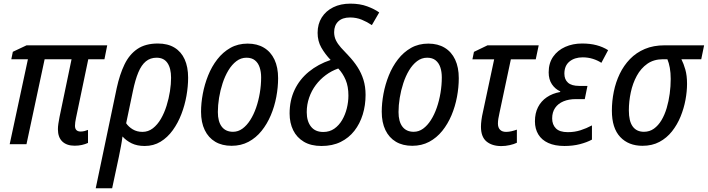

<svg xmlns="http://www.w3.org/2000/svg" viewBox="-20 -784 3849 1044"><path d="M386.2 8.3Q342.8 8.3 318.8 -14.6Q294.9 -37.6 294.9 -81.5Q294.9 -94.7 297.4 -111.6Q299.8 -128.4 303.7 -147.9L369.1 -461.9H222.7L124 0H32.7L131.8 -461.9H41.5L49.8 -502.4L124.5 -537.6H563L547.9 -461.9H460L393.1 -141.6Q390.6 -130.4 389.2 -119.6Q387.7 -108.9 387.7 -100.1Q387.7 -84.5 395.5 -76.7Q403.3 -68.8 418.5 -68.8Q429.2 -68.8 439.7 -71.5Q450.2 -74.2 458.5 -77.6V-6.8Q443.8 0 425.3 4.2Q406.7 8.3 386.2 8.3Z M500.5 239.7 614.7 -305.2Q630.9 -379.4 657 -433.6Q683.1 -487.8 726.8 -517.6Q770.5 -547.4 838.4 -547.4Q892.1 -547.4 928.7 -525.1Q965.3 -502.9 984.1 -461.4Q1002.9 -419.9 1002.9 -361.3Q1002.9 -314.5 993.9 -263.2Q984.9 -211.9 966.3 -163.6Q947.8 -115.2 919.4 -75.9Q891.1 -36.6 853 -13.4Q814.9 9.8 766.6 9.8Q725.6 9.8 696 -4.6Q666.5 -19 646 -42Q642.6 -14.6 637.5 12Q632.3 38.6 626.5 67.9L589.8 239.7ZM754.9 -66.9Q786.1 -66.9 811.3 -86.4Q836.4 -106 855 -137.9Q873.5 -169.9 885.7 -209Q897.9 -248 904.1 -287.6Q910.2 -327.1 910.2 -360.8Q910.2 -412.6 890.6 -441.4Q871.1 -470.2 831.5 -470.2Q797.4 -470.2 773.2 -450.4Q749 -430.7 732.2 -390.4Q715.3 -350.1 702.6 -288.6L666 -113.8Q679.2 -94.2 701.9 -80.6Q724.6 -66.9 754.9 -66.9Z M1239.3 8.8Q1187.5 8.8 1150.4 -13.2Q1113.3 -35.2 1093.3 -76.7Q1073.2 -118.2 1073.2 -176.3Q1073.2 -223.1 1082.8 -274.2Q1092.3 -325.2 1111.8 -373.8Q1131.3 -422.4 1161.6 -461.4Q1191.9 -500.5 1232.9 -523.7Q1273.9 -546.9 1326.7 -546.9Q1378.4 -546.9 1415.5 -524.4Q1452.6 -502 1472.4 -460Q1492.2 -418 1492.2 -358.9Q1492.2 -309.1 1482.4 -257.1Q1472.7 -205.1 1452.6 -157.5Q1432.6 -109.9 1402.3 -72.3Q1372.1 -34.7 1331.3 -12.9Q1290.5 8.8 1239.3 8.8ZM1247.1 -67.4Q1274.9 -67.4 1298.3 -84.5Q1321.8 -101.6 1340.6 -131.1Q1359.4 -160.6 1372.6 -198.5Q1385.7 -236.3 1392.8 -278.8Q1399.9 -321.3 1399.9 -363.3Q1399.9 -393.6 1391.8 -417.7Q1383.8 -441.9 1366.2 -456.1Q1348.6 -470.2 1320.3 -470.2Q1290 -470.2 1265.4 -451.4Q1240.7 -432.6 1221.9 -401.4Q1203.1 -370.1 1190.4 -331.3Q1177.7 -292.5 1171.1 -252Q1164.6 -211.4 1164.6 -174.8Q1164.6 -123 1185.8 -95.2Q1207 -67.4 1247.1 -67.4Z M1728.5 9.8Q1670.9 9.8 1632.3 -13.2Q1593.8 -36.1 1574.2 -75.9Q1554.7 -115.7 1554.7 -167Q1554.7 -237.8 1581.8 -295.2Q1608.9 -352.5 1659.2 -393.8Q1709.5 -435.1 1777.8 -458Q1747.6 -489.7 1727.3 -525.1Q1707 -560.5 1707 -605.5Q1707 -653.3 1729.5 -689Q1752 -724.6 1792 -744.4Q1832 -764.2 1885.3 -764.2Q1937 -764.2 1976.6 -749.5Q2016.1 -734.9 2042 -716.3L2002 -647.5Q1976.1 -665 1946.8 -677Q1917.5 -689 1883.3 -689Q1841.8 -689 1819.3 -667.5Q1796.9 -646 1796.9 -608.9Q1796.9 -585 1806.6 -564.9Q1816.4 -544.9 1834 -525.1Q1851.6 -505.4 1874 -482.4Q1902.8 -452.1 1923.8 -419.7Q1944.8 -387.2 1956.3 -350.1Q1967.8 -313 1967.8 -268.1Q1967.8 -211.4 1952.4 -161.4Q1937 -111.3 1907 -72.8Q1877 -34.2 1832.3 -12.2Q1787.6 9.8 1728.5 9.8ZM1737.8 -66.4Q1772 -66.4 1797.6 -84.2Q1823.2 -102.1 1840.3 -131.3Q1857.4 -160.6 1866 -195.6Q1874.5 -230.5 1874.5 -264.6Q1874.5 -314 1859.4 -349.6Q1844.2 -385.3 1819.3 -411.6Q1782.7 -398.9 1751.5 -375.7Q1720.2 -352.5 1697 -321.5Q1673.8 -290.5 1660.9 -252.9Q1647.9 -215.3 1647.9 -174.3Q1647.9 -125 1670.9 -95.7Q1693.8 -66.4 1737.8 -66.4Z M2221.7 8.8Q2169.9 8.8 2132.8 -13.2Q2095.7 -35.2 2075.7 -76.7Q2055.7 -118.2 2055.7 -176.3Q2055.7 -223.1 2065.2 -274.2Q2074.7 -325.2 2094.2 -373.8Q2113.8 -422.4 2144 -461.4Q2174.3 -500.5 2215.3 -523.7Q2256.3 -546.9 2309.1 -546.9Q2360.8 -546.9 2397.9 -524.4Q2435.1 -502 2454.8 -460Q2474.6 -418 2474.6 -358.9Q2474.6 -309.1 2464.8 -257.1Q2455.1 -205.1 2435.1 -157.5Q2415 -109.9 2384.8 -72.3Q2354.5 -34.7 2313.7 -12.9Q2272.9 8.8 2221.7 8.8ZM2229.5 -67.4Q2257.3 -67.4 2280.8 -84.5Q2304.2 -101.6 2323 -131.1Q2341.8 -160.6 2355 -198.5Q2368.2 -236.3 2375.2 -278.8Q2382.3 -321.3 2382.3 -363.3Q2382.3 -393.6 2374.3 -417.7Q2366.2 -441.9 2348.6 -456.1Q2331.1 -470.2 2302.7 -470.2Q2272.5 -470.2 2247.8 -451.4Q2223.1 -432.6 2204.3 -401.4Q2185.5 -370.1 2172.9 -331.3Q2160.2 -292.5 2153.6 -252Q2147 -211.4 2147 -174.8Q2147 -123 2168.2 -95.2Q2189.5 -67.4 2229.5 -67.4Z M2706.1 10.3Q2655.8 10.3 2625.5 -14.6Q2595.2 -39.6 2595.2 -95.2Q2595.2 -110.8 2597.9 -131.6Q2600.6 -152.3 2606 -175.3L2667 -461.4H2548.8L2557.1 -502L2630.9 -537.6H2909.2L2893.1 -461.4H2757.8L2695.8 -169.4Q2691.9 -152.3 2689.7 -138.4Q2687.5 -124.5 2687.5 -111.8Q2687.5 -90.8 2698.7 -78.9Q2710 -66.9 2731.9 -66.9Q2746.1 -66.9 2760.7 -70.3Q2775.4 -73.7 2790.5 -79.1V-7.8Q2774.9 0 2751.7 5.1Q2728.5 10.3 2706.1 10.3Z M3049.3 9.8Q2997.1 9.8 2961.2 -6.6Q2925.3 -22.9 2907 -53.2Q2888.7 -83.5 2888.7 -124.5Q2888.7 -168.5 2905.5 -201.4Q2922.4 -234.4 2953.4 -255.4Q2984.4 -276.4 3025.9 -283.7L3026.4 -287.1Q2998.5 -299.8 2981 -325.9Q2963.4 -352.1 2963.4 -390.6Q2963.4 -440.9 2987.8 -475.8Q3012.2 -510.7 3053.5 -529.1Q3094.7 -547.4 3145 -547.4Q3189 -547.4 3223.4 -538.3Q3257.8 -529.3 3286.6 -511.2L3250 -442.4Q3230 -455.6 3203.9 -463.9Q3177.7 -472.2 3148.4 -472.2Q3104.5 -472.2 3076.7 -449.5Q3048.8 -426.8 3048.8 -383.3Q3048.8 -352.1 3068.4 -334.5Q3087.9 -316.9 3129.4 -316.9H3174.3L3159.7 -245.1H3111.3Q3072.8 -245.1 3043.7 -232.9Q3014.6 -220.7 2998.5 -197.3Q2982.4 -173.8 2982.4 -140.1Q2982.4 -106.4 3002.7 -85.9Q3022.9 -65.4 3067.4 -65.4Q3104.5 -65.4 3136.5 -75.7Q3168.5 -85.9 3198.7 -102.1V-24.9Q3170.9 -9.8 3132.8 0Q3094.7 9.8 3049.3 9.8Z M3473.6 8.8Q3397.5 8.8 3352.3 -39.3Q3307.1 -87.4 3307.1 -182.1Q3307.1 -234.4 3317.6 -285.9Q3328.1 -337.4 3349.9 -382.6Q3371.6 -427.7 3405.5 -462.9Q3439.5 -498 3486.3 -517.8Q3533.2 -537.6 3593.8 -537.6H3808.6L3793 -461.9H3685.1Q3697.3 -438 3706.5 -405.8Q3715.8 -373.5 3715.8 -328.1Q3715.8 -287.1 3707.3 -241Q3698.7 -194.8 3680.7 -150.4Q3662.6 -106 3634 -69.8Q3605.5 -33.7 3565.7 -12.5Q3525.9 8.8 3473.6 8.8ZM3481.4 -67.4Q3512.2 -67.4 3535.9 -84.5Q3559.6 -101.6 3576.9 -130.6Q3594.2 -159.7 3605.2 -196.8Q3616.2 -233.9 3621.6 -274.7Q3627 -315.4 3627 -354.5Q3627 -388.2 3622.1 -415.3Q3617.2 -442.4 3608.9 -461.9H3585Q3535.2 -461.9 3500 -437.3Q3464.8 -412.6 3442.6 -371.8Q3420.4 -331.1 3409.9 -281.7Q3399.4 -232.4 3399.4 -183.6Q3399.4 -125 3420.4 -96.2Q3441.4 -67.4 3481.4 -67.4Z"/></svg>

Font: Open Sans SemiCondensed Medium
Style: Italic
Weight: 500
Width: 4
Italic angle: -12°
Designer: Monotype Design Team
Foundry: Monotype Imaging Inc.
Version: Version 3.000